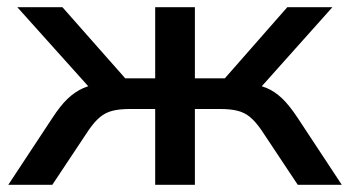

<svg xmlns="http://www.w3.org/2000/svg" viewBox="-20 -512 969 532"><path d="M3 0 125 -185Q147 -219 167.5 -238.5Q188 -258 211 -268Q234 -278 266 -280L247 -248L28 -492H153L327 -295H410V-492H520V-295H603L776 -492H901L683 -248L663 -280Q695 -278 718 -268.5Q741 -259 761.5 -239.5Q782 -220 805 -185L927 0H805L704 -152Q688 -175 673 -187.5Q658 -200 638.5 -205Q619 -210 589 -210H520V0H410V-210H341Q311 -210 291.5 -205Q272 -200 257 -187.5Q242 -175 226 -152L125 0Z"/></svg>

Font: Nunito Sans 10pt SemiExpanded SemiBold
Style: Regular
Weight: 600
Width: 6
Designer: Vernon Adams
Foundry: Vernon Adams
Version: Version 3.101;gftools[0.9.27]